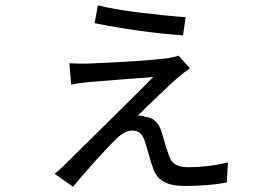

<svg xmlns="http://www.w3.org/2000/svg" viewBox="-20 -657 1040 728"><path d="M351 -637Q406 -622 512.5 -609Q619 -596 684 -592L674 -523Q515 -534 339 -569ZM700 -398Q676 -381 662 -369Q643 -354 586.5 -300Q530 -246 503 -219Q520 -219 531 -214Q579 -210 595 -149Q611 -92 622 -63Q636 -23 691 -23Q770 -23 844 -41L840 35Q771 48 681 48Q628 48 599 31Q570 14 559 -23Q554 -36 544.5 -70Q535 -104 532 -113Q525 -138 513.5 -150Q502 -162 481 -162Q454 -162 421 -131Q397 -108 343.5 -49Q290 10 257 51L187 2Q203 -10 223 -30Q539 -341 561 -365Q535 -363 437.5 -355.5Q340 -348 318 -346Q270 -341 250 -336L243 -417Q283 -415 314 -416Q532 -425 620 -437Q639 -440 657 -446Z"/></svg>

Font: Noto Sans SC
Style: Regular
Weight: 400
Designer: Ryoko NISHIZUKA  (kana, bopomofo & ideographs); Paul D. Hunt (Latin, Greek & Cyrillic); Sandoll Communications , Soo-you
Foundry: Adobe
Version: Version 2.002;hotconv 1.0.116;makeotfexe 2.5.65601